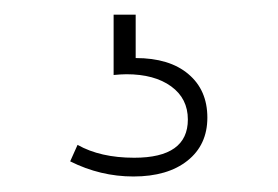

<svg xmlns="http://www.w3.org/2000/svg" viewBox="-20 -20 369 255"><path d="M255.4 136.2Q255.4 99.6 230.2 78.4Q205.1 57.1 160.2 57.1V-0.5H130.9V79.6Q135.3 79.1 139.6 78.9Q144 78.6 147.9 78.6Q185.1 78.6 207.3 94.7Q229.5 110.8 229.5 138.7Q229.5 189.5 158.2 189.5Q113.3 189.5 83 172.4L73.2 194.3Q113.3 214.4 157.2 214.4Q202.6 214.4 229 193.4Q255.4 172.4 255.4 136.2Z"/></svg>

Font: Estedad-FD-VF Thin
Style: Regular
Weight: 100
Designer: Amin Abedi
Version: Version 5.0